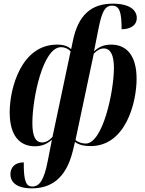

<svg xmlns="http://www.w3.org/2000/svg" viewBox="-20 -790 793 1050"><path d="M154 240C253 240 340 192 378 36L390 -14C408 1 439 9 475 9C669 9 727 -232 727 -359C727 -489 670 -546 588 -546C548 -546 520 -533 494 -509L520 -640C538 -727 554 -759 593 -759C634 -759 645 -724 645 -630C691 -630 728 -650 728 -692C728 -733 691 -770 597 -770C479 -770 407 -708 378 -564L369 -521C351 -538 328 -546 292 -546C96 -546 33 -307 33 -176C33 -45 90 10 171 10C212 10 240 -5 264 -26L241 91C221 194 197 230 156 230C123 230 109 201 110 98C62 98 37 125 37 163C37 205 69 240 154 240ZM211 -11C176 -11 157 -41 157 -117C157 -251 214 -532 314 -532C333 -532 353 -524 366 -509L267 -41C251 -23 231 -11 211 -11ZM449 -5C428 -5 403 -13 393 -25L493 -497C513 -516 528 -525 548 -525C584 -525 603 -489 603 -419C603 -289 542 -5 449 -5Z"/></svg>

Font: Noto Serif Display Condensed
Style: Bold Italic
Weight: 700
Width: 3
Italic angle: -12°
Designer: Monotype Design Team
Foundry: Monotype Imaging Inc.
Version: Version 2.009